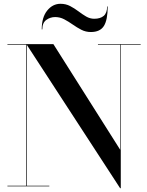

<svg xmlns="http://www.w3.org/2000/svg" viewBox="-20 -983 776 1013"><path d="M271.2 -893Q245 -893 224.1 -877.8Q203.2 -862.5 203.2 -828H200.2Q200.2 -891.8 229.1 -927.4Q258 -963 299.2 -963Q327 -963 349.9 -951.1Q372.9 -939.1 393.5 -923.5Q414.1 -907.9 434.4 -895.9Q454.8 -884 477.2 -884Q509.2 -884 527.2 -899.2Q545.2 -914.5 545.2 -949H548.2Q548.2 -877.8 528.1 -845.9Q508 -814 459.2 -814Q432.6 -814 409.2 -825.9Q385.9 -837.9 363.8 -853.5Q341.6 -869.1 319 -881.1Q296.4 -893 271.2 -893ZM19.2 -3H117.8V-747H19.2V-750H261.8L614.2 -192.8V-747H496.8V-750H722.2V-747H617.2V10H613.8L121.2 -746.9V-3H240.2V0H19.2Z"/></svg>

Font: Bodoni* 72 Medium
Style: Regular
Weight: 500
Version: Version 1.002; ttfautohint (v0.97) -l 8 -r 50 -G 200 -x 14 -